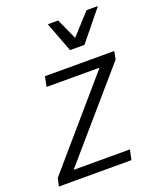

<svg xmlns="http://www.w3.org/2000/svg" viewBox="-150 -819 745 903"><g transform="rotate(-20 222.5 -367.5)"><path d="M-13 0 -4 -40 358 -460H93L103 -510H450L442 -470L79 -50H361L350 0ZM199 -735H251L298 -631L393 -735H450L328 -585H256Z"/></g></svg>

Font: Radio Canada Light
Style: Italic
Weight: 300
Italic angle: -12°
Designer: Charles Daoud, Etienne Aubert Bonn, Alexandre Saumier Demers, Jacques Le Bailly
Foundry: Radio-Canada
Version: Version 2.104; ttfautohint (v1.8.4.7-5d5b);gftools[0.9.28.de